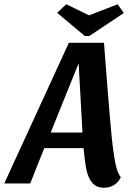

<svg xmlns="http://www.w3.org/2000/svg" viewBox="-56 -861 625 901"><path d="M432 20Q397 20 377.5 -2.5Q358 -25 350 -63Q342 -101 336 -166H152Q120 -88 86 0H-36L267 -660H432L445 -491Q459 -312 467 -230Q475 -148 485 -97.5Q495 -47 511 -30Q502 -8 481 6Q460 20 432 20ZM225 -346 182 -239H331L313 -564ZM496 -841 525 -800 363 -692H342L212 -801L255 -841L362 -789Z"/></svg>

Font: Sansita Medium Italic
Style: Regular
Weight: 500
Italic angle: -11°
Designer: Pablo Cosgaya
Foundry: Omnibus-Type
Version: Version 1.006